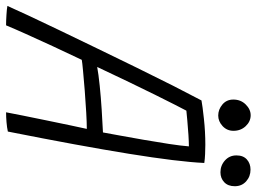

<svg xmlns="http://www.w3.org/2000/svg" viewBox="-157 -729 866 648"><g transform="rotate(90 276.0 -405.0)"><path d="M37.5 7.5Q22 7.5 2 6.2Q-18 5 -28 3Q-18 -20 3.5 -66Q25 -112 54 -172.5Q83 -233 115.5 -300Q148 -367 180.2 -433Q212.5 -499 241.2 -555.8Q270 -612.5 291 -652Q309 -655.5 352.8 -660.2Q396.5 -665 440.5 -665Q455.5 -665 472 -664.2Q488.5 -663.5 502 -661.5Q498 -574 471 -407Q444 -240 396 1.5Q382.5 4.5 364.5 6Q346.5 7.5 331 7.5Q334 -10.5 341.8 -47.8Q349.5 -85 358.2 -128.2Q367 -171.5 375 -209.2Q383 -247 387 -265Q367 -265 331.5 -263Q296 -261 257.8 -258Q219.5 -255 190.5 -252.2Q161.5 -249.5 154 -248Q130.5 -199 107.8 -149.8Q85 -100.5 66.5 -59.2Q48 -18 37.5 7.5ZM178 -300Q202 -304.5 241 -308.5Q280 -312.5 322.2 -315.2Q364.5 -318 399 -319.5Q402.5 -338 409.2 -375.2Q416 -412.5 423.8 -457Q431.5 -501.5 437.8 -542.5Q444 -583.5 446 -609.5Q432.5 -609.5 407.5 -608Q382.5 -606.5 359 -604.2Q335.5 -602 325.5 -601Q313 -578 273 -497.5Q233 -417 178 -300ZM342 -708.5Q321.5 -708.5 304.8 -722.5Q288 -736.5 288 -759.5Q288 -784.5 304.5 -801.2Q321 -818 341 -818Q362 -818 377.8 -801.2Q393.5 -784.5 393.5 -760Q393.5 -738 377.5 -723.2Q361.5 -708.5 342 -708.5ZM533.5 -716Q510.5 -716 493.5 -731.2Q476.5 -746.5 476.5 -770Q476.5 -793 490.2 -805.2Q504 -817.5 524.5 -817.5Q547.5 -817.5 564 -802.8Q580.5 -788 580.5 -764.5Q580.5 -741.5 567 -728.8Q553.5 -716 533.5 -716Z"/></g></svg>

Font: Grandstander ExtraLight
Style: Italic
Weight: 200
Italic angle: -15°
Designer: Tyler Finck
Foundry: Etcetera Type Co
Version: Version 1.200; ttfautohint (v1.8.3)